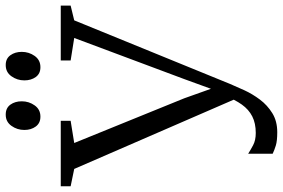

<svg xmlns="http://www.w3.org/2000/svg" viewBox="-190 -796 988 670"><g transform="rotate(-90 304.0 -461.0)"><path d="M177.5 12.5Q147.5 12.5 131.2 7.5Q115 2.5 102.5 -3.5V-89Q115 -81 132.2 -71.8Q149.5 -62.5 175 -62.5Q209 -62.5 233 -74.8Q257 -87 274.2 -111.2Q291.5 -135.5 304.5 -170L298.5 -122.5L49.5 -696L-11 -708.5V-743H217.5V-708.5L140 -696L296 -312L340.5 -187L319 -191L363 -312L506.5 -696L428 -708.5V-743H619.5V-708.5L568 -696L346 -152Q337 -130.5 324 -102.2Q311 -74 291.5 -48Q272 -22 244.2 -4.8Q216.5 12.5 177.5 12.5ZM231.5 -814Q209.5 -814 197.5 -830.2Q185.5 -846.5 185.5 -870Q185.5 -895 199.8 -915Q214 -935 238.5 -935H239.5Q262 -935 273.8 -918.8Q285.5 -902.5 285.5 -879Q285.5 -854 271.2 -834Q257 -814 232.5 -814ZM404 -814Q382 -814 370.2 -830.2Q358.5 -846.5 358.5 -870Q358.5 -895 372.8 -915Q387 -935 411.5 -935H412.5Q434.5 -935 446.2 -918.8Q458 -902.5 458 -879Q458 -854 443.8 -834Q429.5 -814 405 -814Z"/></g></svg>

Font: Merriweather 60pt Light
Style: Regular
Weight: 300
Version: Version 2.100